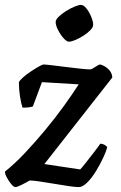

<svg xmlns="http://www.w3.org/2000/svg" viewBox="-30 -763 494 783"><path d="M33 0Q26 0 16 -12Q6 -24 -2 -39Q-10 -54 -10 -63Q30 -95 72 -139.5Q114 -184 155 -233.5Q196 -283 231 -331.5Q266 -380 291 -419L141 -428L104 -329Q91 -324 62 -324Q56 -341 51.5 -370Q47 -399 47 -427Q50 -435 63.5 -447Q77 -459 95 -471Q113 -483 128 -491.5Q143 -500 148 -500Q155 -500 180.5 -497Q206 -494 237.5 -490Q269 -486 297 -483Q325 -480 337 -480Q344 -480 358.5 -490Q373 -500 378 -500Q382 -500 394 -494Q406 -488 416.5 -476Q427 -464 428 -447L151 -94L297 -72Q304 -79 320.5 -100Q337 -121 354 -143Q371 -165 379 -177Q388 -177 396 -172.5Q404 -168 407 -163Q404 -148 391.5 -121Q379 -94 362 -66Q345 -38 326 -19Q307 0 291 0Q278 0 250.5 -4Q223 -8 191 -13.5Q159 -19 131.5 -23Q104 -27 91 -27Q76 -18 57.5 -9Q39 0 33 0ZM251 -593Q242 -593 229 -607.5Q216 -622 206.5 -641Q197 -660 197 -673Q197 -683 209.5 -695Q222 -707 239.5 -718Q257 -729 274 -736Q291 -743 300 -743Q311 -743 322.5 -728.5Q334 -714 342 -694.5Q350 -675 350 -662Q350 -652 338.5 -640Q327 -628 310.5 -617.5Q294 -607 277.5 -600Q261 -593 251 -593Z"/></svg>

Font: Texturina SemiBold
Style: Italic
Weight: 600
Italic angle: -11°
Designer: Guillermo Torres Carreño
Foundry: Omnibus-Type
Version: Version 1.002; ttfautohint (v1.8.3)